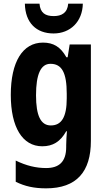

<svg xmlns="http://www.w3.org/2000/svg" viewBox="-20 -790 580 1050"><path d="M433 -770H353C349 -719 316 -702 274 -702C228 -702 200 -719 196 -770H116C118 -665 179 -607 273 -607C364 -607 431 -671 433 -770ZM215 -557C104 -557 39 -452 39 -271C39 -94 103 10 211 10C269 10 310 -15 342 -72H346C344 -49 342 -18 342 4V14C342 96 302 129 232 129C177 129 123 116 66 88V204C116 229 167 240 232 240C400 240 477 148 477 -19V-547H361L350 -477H343C311 -534 272 -557 215 -557ZM256 -441C318 -441 345 -393 345 -277V-252C345 -149 316 -104 258 -104C203 -104 177 -157 177 -269C177 -384 203 -441 256 -441Z"/></svg>

Font: Noto Sans Ethiopic Condensed
Style: Bold
Weight: 700
Width: 3
Designer: Monotype Design Team
Foundry: Monotype Imaging Inc.
Version: Version 2.102